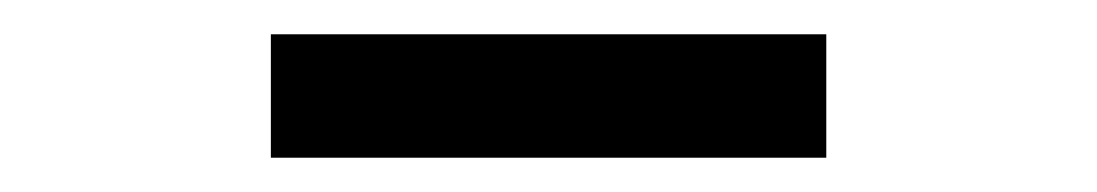

<svg xmlns="http://www.w3.org/2000/svg" viewBox="-20 -701 640 112"><path d="M138 -609V-681H462V-609Z"/></svg>

Font: Wittgenstein Semibold
Style: Regular
Weight: 600
Designer: Jörg Drees
Foundry: Jörg Drees
Version: Version 1.303; ttfautohint (v1.8.4.7-5d5b)